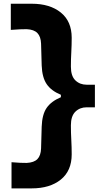

<svg xmlns="http://www.w3.org/2000/svg" viewBox="-20 -891 557 1050"><path d="M43 139.2V-3.9Q68.8 -1.5 90.1 -0.7Q111.3 0 126 0Q166 -2 184.6 -21Q203.1 -40 204.6 -78.6L208 -198.7Q210.4 -265.1 235.1 -301Q259.8 -336.9 313 -359.4V-372.6Q259.8 -394.5 235.1 -431.2Q210.4 -467.8 208 -532.7L204.6 -652.3Q203.1 -690.9 184.6 -710.2Q166 -729.5 126 -731.4Q111.8 -731.4 89.8 -730.7Q67.9 -730 39.1 -727.5V-870.6H153.3Q252.9 -870.6 312.5 -822.5Q372.1 -774.4 372.1 -684.6Q372.1 -644.5 369.9 -605.5Q367.7 -566.4 367.7 -526.4Q367.7 -475.1 392.3 -451.4Q417 -427.7 454.1 -427.7H499V-304.2H454.1Q417 -304.2 392.3 -280.3Q367.7 -256.3 367.7 -205.6Q367.7 -165.5 369.9 -126.2Q372.1 -86.9 372.1 -46.9Q372.1 43 312.5 91.1Q252.9 139.2 153.3 139.2Z"/></svg>

Font: Pinar DS2-Bold
Style: Regular
Weight: 700
Designer: Amin Abedi
Version: Version 2.000